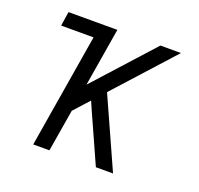

<svg xmlns="http://www.w3.org/2000/svg" viewBox="-99 -638 774 746"><g transform="rotate(20 288.0 -265.0)"><path d="M110 0H177L206 -174L263 -237L281 -196L369 0H440L310 -289L528 -530H443L225 -289L265 -530H63L54 -471H188Z"/></g></svg>

Font: Iosevka Sparkle Light
Style: Italic
Weight: 300
Italic angle: -9°
Designer: Belleve Invis
Foundry: Belleve Invis
Version: Version 4.5.0; ttfautohint (v1.8.3)